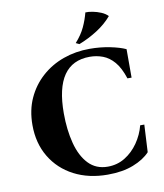

<svg xmlns="http://www.w3.org/2000/svg" viewBox="-96 -958 897 1050"><g transform="rotate(-10 353.0 -432.5)"><path d="M417 15Q312 15 231 -27Q150 -69 104 -145.5Q58 -222 58 -323Q58 -406 88 -471.5Q118 -537 170.5 -584Q223 -631 291.5 -655.5Q360 -680 438 -680Q497 -680 551 -669Q605 -658 637 -643V-485H614Q594 -546 566 -578.5Q538 -611 503.5 -624Q469 -637 431 -637Q238 -637 238 -357Q238 -265 257.5 -190Q277 -115 318.5 -71.5Q360 -28 425 -28Q478 -28 521 -54.5Q564 -81 594.5 -125Q625 -169 638 -220H661L653 -68Q620 -32 560 -8.5Q500 15 417 15ZM450 -880Q467 -881 490.5 -876.5Q514 -872 536.5 -862.5Q559 -853 573 -838Q539 -798 490.5 -767Q442 -736 388 -715L369 -724Q404 -763 422 -802Q440 -841 450 -880Z"/></g></svg>

Font: Bona Nova
Style: Bold
Weight: 700
Designer: Mateusz Machalski
Foundry: Capitalics
Version: Version 4.001; ttfautohint (v1.8.3)